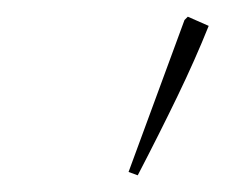

<svg xmlns="http://www.w3.org/2000/svg" viewBox="-20 -734 270 230"><path d="M145 -524 134 -528 201 -710 205 -714 230 -703Q214 -663 192.5 -618.5Q171 -574 145 -524Z"/></svg>

Font: Piazzolla SC Thin
Style: Italic
Weight: 100
Italic angle: -11.3°
Designer: Juan Pablo del Peral
Foundry: Huerta Tipografica
Version: Version 1.330